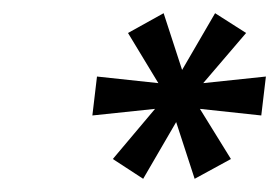

<svg xmlns="http://www.w3.org/2000/svg" viewBox="-20 -769 423 291"><path d="M197 -498 151 -528 215 -604 120 -594 127 -653 220 -643 174 -719 228 -749 256 -663 306 -749 353 -719 288 -643 383 -653 376 -594 283 -604 330 -528 275 -498 247 -584Z"/></svg>

Font: Orkney Medium
Style: MediumItalic
Weight: 500
Designer: Samuel Oakes and Alfredo Marco Pradil
Foundry: Alfredo Marco Pradil
Version: 1.0; ttfautohint (v1.5)